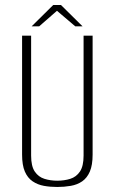

<svg xmlns="http://www.w3.org/2000/svg" viewBox="-20 -733 457 765"><path d="M208 12Q180 12 155 7.5Q130 3 110 -10.5Q90 -24 79 -49.5Q68 -75 68 -117V-591H104V-113Q104 -71 118.5 -49.5Q133 -28 157 -20.5Q181 -13 208 -13Q236 -13 260 -20.5Q284 -28 298.5 -49.5Q313 -71 313 -113V-591H349V-117Q349 -75 338 -49.5Q327 -24 307.5 -10.5Q288 3 262 7.5Q236 12 208 12ZM106 -628 192 -713H223L309 -628H280L207 -690L136 -628Z"/></svg>

Font: Alumni Sans ExtraLight
Style: Regular
Weight: 250
Version: Version 1.018